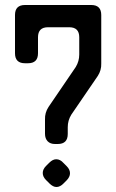

<svg xmlns="http://www.w3.org/2000/svg" viewBox="-20 -742 465 768"><path d="M160 -207Q160 -188 170.5 -177Q181 -166 200 -166H211Q251 -166 251 -206V-233Q251 -260 265 -283L371 -438Q386 -461 385 -488V-682Q385 -722 345 -722H80Q40 -722 40 -682V-529Q40 -489 80 -489H92Q132 -489 132 -529V-593Q132 -633 172 -633H257Q297 -633 297 -593V-524Q297 -497 283 -474L174 -314Q159 -291 160 -264ZM178 -8Q192 6 206 6Q220 6 234 -8L246 -20Q260 -34 260 -49Q260 -64 247 -77L234 -90Q221 -105 205 -105Q191 -105 177 -91L164 -78Q151 -65 151 -50Q151 -35 164 -22Z"/></svg>

Font: WDXL Lubrifont SC
Style: Regular
Weight: 400
Designer: [WDXL Lubrifont] Copyright 2020-2022 (c) NightFurySL2001, Skr-ZERO; [ZCOOL QingKe HuangYou] Copyright 2018-2022 (c) The 
Version: Version 2.001;hotconv 1.1.1;makeotfexe 2.6.0